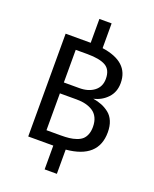

<svg xmlns="http://www.w3.org/2000/svg" viewBox="-175 -922 944 1174"><g transform="rotate(20 297.0 -334.5)"><path d="M548.8 -189.9Q548.8 -21.5 342.8 -2.9V154.8H263.2V0H100.1V-668.9H257.8H263.2V-824.2H342.8V-663.1Q520 -637.7 520 -500Q520 -441.4 483.9 -403.1Q447.8 -364.7 395 -353Q426.8 -347.7 451.9 -337.6Q477.1 -327.6 500.2 -309.6Q523.4 -291.5 536.1 -261.2Q548.8 -231 548.8 -189.9ZM268.1 -597.2H191.9V-384.8H293Q351.6 -384.8 388.7 -413.3Q425.8 -441.9 425.8 -493.2Q425.8 -552.2 387 -574.7Q348.1 -597.2 268.1 -597.2ZM284.2 -74.2Q315.4 -74.2 339.1 -76.9Q362.8 -79.6 385 -87.2Q407.2 -94.7 421.4 -107.2Q435.5 -119.6 443.8 -140.6Q452.1 -161.6 452.1 -189.9Q452.1 -224.1 440.2 -249Q428.2 -273.9 406.7 -287.6Q385.3 -301.3 359.4 -307.6Q333.5 -314 301.8 -314H191.9V-74.2Z"/></g></svg>

Font: FiraGO
Style: Regular
Weight: 400
Designer: bBox Type
Foundry: bBox Type GmbH
Version: Version 1.001;PS 001.001;hotconv 1.0.88;makeotf.lib2.5.64775